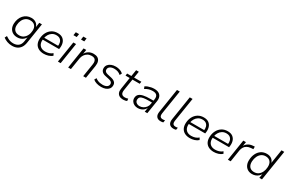

<svg xmlns="http://www.w3.org/2000/svg" viewBox="157 -2194 5773 3872"><g transform="rotate(30 3043.5 -258.5)"><path d="M245 188Q182 188 128.5 168Q75 148 36 118L61 68Q89 88 117.5 102.5Q146 117 177 125Q208 133 242 133Q314 133 360 96.5Q406 60 418 -15L435 -127L439 -126Q421 -90 393 -64.5Q365 -39 329 -25.5Q293 -12 250 -12Q188 -12 143 -39Q98 -66 75 -114.5Q52 -163 56 -228Q59 -283 77.5 -332Q96 -381 129 -418Q162 -455 207.5 -476Q253 -497 310 -497Q372 -497 417 -466Q462 -435 478 -375H475L492 -489H554L480 -19Q469 50 438 96Q407 142 358.5 165Q310 188 245 188ZM264 -67Q322 -67 363.5 -96Q405 -125 429 -174.5Q453 -224 455 -283Q460 -357 422 -399.5Q384 -442 312 -442Q254 -442 212.5 -413Q171 -384 147.5 -335Q124 -286 121 -227Q116 -152 154 -109.5Q192 -67 264 -67Z M880 8Q808 8 756.5 -19.5Q705 -47 680 -98.5Q655 -150 659 -222Q663 -298 695 -360Q727 -422 784.5 -459.5Q842 -497 921 -497Q996 -497 1040.5 -463Q1085 -429 1101 -372.5Q1117 -316 1106 -249L1103 -230H704L712 -278H1073L1051 -262Q1060 -315 1048 -356.5Q1036 -398 1004.5 -422Q973 -446 919 -446Q863 -446 823 -420.5Q783 -395 759 -354Q735 -313 727 -267L724 -247Q714 -186 730 -140.5Q746 -95 785 -70.5Q824 -46 882 -46Q927 -46 969 -59Q1011 -72 1048 -103L1072 -58Q1036 -24 983.5 -8Q931 8 880 8Z M1208 0 1285 -489H1349L1272 0ZM1389 -618 1400 -693H1476L1465 -618ZM1213 -618 1225 -693H1301L1289 -618Z M1447 0 1524 -489H1586L1568 -376H1563Q1591 -435 1641.5 -466Q1692 -497 1758 -497Q1815 -497 1852 -475Q1889 -453 1904 -409Q1919 -365 1909 -300L1861 0H1797L1844 -299Q1852 -344 1843.5 -376Q1835 -408 1811 -424.5Q1787 -441 1744 -441Q1692 -441 1652 -418.5Q1612 -396 1587 -357.5Q1562 -319 1554 -270L1511 0Z M2216 8Q2157 8 2105.5 -8.5Q2054 -25 2024 -53L2051 -100Q2075 -80 2102 -68Q2129 -56 2158.5 -50.5Q2188 -45 2219 -45Q2279 -45 2315 -68Q2351 -91 2353 -131Q2355 -160 2336.5 -178.5Q2318 -197 2280 -206L2181 -228Q2127 -240 2098 -272Q2069 -304 2072 -355Q2074 -396 2099.5 -428Q2125 -460 2169.5 -478.5Q2214 -497 2272 -497Q2306 -497 2339.5 -489.5Q2373 -482 2401 -468Q2429 -454 2446 -433L2420 -388Q2391 -417 2351.5 -430.5Q2312 -444 2268 -444Q2209 -444 2172.5 -419.5Q2136 -395 2134 -354Q2133 -326 2149.5 -307Q2166 -288 2204 -279L2301 -257Q2359 -243 2389 -213Q2419 -183 2415 -131Q2413 -89 2387.5 -57.5Q2362 -26 2318 -9Q2274 8 2216 8Z M2727 8Q2674 8 2639 -12.5Q2604 -33 2590 -71Q2576 -109 2585 -161L2628 -437H2530L2538 -489H2637L2661 -638H2724L2700 -489H2869L2861 -437H2692L2650 -170Q2640 -105 2663 -76.5Q2686 -48 2739 -48Q2759 -48 2776.5 -52Q2794 -56 2810 -62L2816 -11Q2801 -2 2776 3Q2751 8 2727 8Z M3068 8Q3023 8 2985.5 -10.5Q2948 -29 2927 -62.5Q2906 -96 2908 -139Q2911 -191 2943.5 -222Q2976 -253 3040 -267Q3104 -281 3200 -281H3283L3275 -233H3208Q3124 -233 3073.5 -225Q3023 -217 3000 -196.5Q2977 -176 2975 -140Q2973 -93 3005 -68.5Q3037 -44 3081 -44Q3123 -44 3160.5 -63Q3198 -82 3224.5 -116.5Q3251 -151 3258 -196L3277 -314Q3287 -378 3259 -410.5Q3231 -443 3163 -443Q3117 -443 3074.5 -430.5Q3032 -418 2989 -390L2968 -440Q2995 -458 3028.5 -470.5Q3062 -483 3098 -490Q3134 -497 3169 -497Q3233 -497 3274 -474.5Q3315 -452 3332 -408Q3349 -364 3338 -301L3290 0H3230L3248 -112H3253Q3237 -73 3209 -46Q3181 -19 3144.5 -5.5Q3108 8 3068 8Z M3602 8Q3536 8 3505 -31.5Q3474 -71 3486 -146L3574 -705H3639L3551 -150Q3546 -115 3551.5 -92.5Q3557 -70 3574 -59Q3591 -48 3619 -48Q3632 -48 3645 -49.5Q3658 -51 3672 -54L3662 0Q3649 4 3633.5 6Q3618 8 3602 8Z M3900 8Q3834 8 3803 -31.5Q3772 -71 3784 -146L3872 -705H3937L3849 -150Q3844 -115 3849.5 -92.5Q3855 -70 3872 -59Q3889 -48 3917 -48Q3930 -48 3943 -49.5Q3956 -51 3970 -54L3960 0Q3947 4 3931.5 6Q3916 8 3900 8Z M4282 8Q4210 8 4158.5 -19.5Q4107 -47 4082 -98.5Q4057 -150 4061 -222Q4065 -298 4097 -360Q4129 -422 4186.5 -459.5Q4244 -497 4323 -497Q4398 -497 4442.5 -463Q4487 -429 4503 -372.5Q4519 -316 4508 -249L4505 -230H4106L4114 -278H4475L4453 -262Q4462 -315 4450 -356.5Q4438 -398 4406.5 -422Q4375 -446 4321 -446Q4265 -446 4225 -420.5Q4185 -395 4161 -354Q4137 -313 4129 -267L4126 -247Q4116 -186 4132 -140.5Q4148 -95 4187 -70.5Q4226 -46 4284 -46Q4329 -46 4371 -59Q4413 -72 4450 -103L4474 -58Q4438 -24 4385.5 -8Q4333 8 4282 8Z M4838 8Q4766 8 4714.5 -19.5Q4663 -47 4638 -98.5Q4613 -150 4617 -222Q4621 -298 4653 -360Q4685 -422 4742.5 -459.5Q4800 -497 4879 -497Q4954 -497 4998.5 -463Q5043 -429 5059 -372.5Q5075 -316 5064 -249L5061 -230H4662L4670 -278H5031L5009 -262Q5018 -315 5006 -356.5Q4994 -398 4962.5 -422Q4931 -446 4877 -446Q4821 -446 4781 -420.5Q4741 -395 4717 -354Q4693 -313 4685 -267L4682 -247Q4672 -186 4688 -140.5Q4704 -95 4743 -70.5Q4782 -46 4840 -46Q4885 -46 4927 -59Q4969 -72 5006 -103L5030 -58Q4994 -24 4941.5 -8Q4889 8 4838 8Z M5166 0 5243 -489H5305L5287 -376H5282Q5303 -427 5349.5 -459.5Q5396 -492 5464 -497L5505 -500V-441L5451 -437Q5396 -432 5359.5 -411Q5323 -390 5302.5 -356Q5282 -322 5274 -277L5231 0Z M5729 8Q5668 8 5624 -20Q5580 -48 5557.5 -99Q5535 -150 5540 -219Q5544 -296 5575 -359.5Q5606 -423 5661 -460Q5716 -497 5792 -497Q5853 -497 5898 -467Q5943 -437 5959 -377H5956L6008 -705H6072L5960 0H5898L5916 -108H5921Q5902 -71 5873.5 -45Q5845 -19 5808.5 -5.5Q5772 8 5729 8ZM5746 -47Q5804 -47 5845.5 -77Q5887 -107 5910.5 -158Q5934 -209 5937 -272Q5942 -353 5904 -397.5Q5866 -442 5795 -442Q5738 -442 5696.5 -412Q5655 -382 5631.5 -331Q5608 -280 5604 -216Q5600 -136 5637.5 -91.5Q5675 -47 5746 -47Z"/></g></svg>

Font: Nunito Sans 10pt Light
Style: Italic
Weight: 300
Italic angle: -9°
Designer: Vernon Adams
Foundry: Vernon Adams
Version: Version 3.101;gftools[0.9.27]